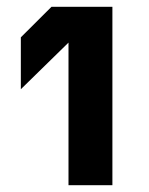

<svg xmlns="http://www.w3.org/2000/svg" viewBox="-20 -872 436 562"><path d="M180.5 -330V-747.3L41 -610.8V-762.7L130.6 -852H309V-330Z"/></svg>

Font: TikTok Sans Light
Style: Regular
Weight: 300
Version: Version 4.000